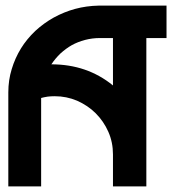

<svg xmlns="http://www.w3.org/2000/svg" viewBox="-20 -668 626 688"><path d="M334 -647.9H576.7V-531.7H504.4V0H384.8V-114.7Q384.8 -158.2 368.2 -195.8Q351.6 -233.4 322.8 -262.2Q295.4 -289.6 256.3 -307.1Q218.3 -323.2 176.3 -323.2Q163.1 -323.2 150.9 -321.8Q135.7 -319.3 127.4 -316.9V0H9.8V-336.9Q9.8 -380.9 22 -420.4Q33.7 -459.5 55.2 -494.6Q75.7 -527.8 106.4 -557.1Q137.2 -585.4 172.4 -605Q210 -625.5 249.5 -636.2Q289.6 -647 334 -647.9ZM384.8 -361.8V-531.7H337.9Q311 -531.7 284.7 -524.9Q258.8 -518.1 236.8 -505.9Q216.8 -494.6 196.3 -476.1Q177.7 -458 164.1 -437.5Q292 -437.5 384.8 -361.8Z"/></svg>

Font: Sangha Kali
Style: Regular
Weight: 400
Designer: Seslavinskaya Anna
Foundry: Popkern
Version: Version 2.000;PS 002.000;hotconv 1.0.88;makeotf.lib2.5.64775